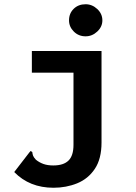

<svg xmlns="http://www.w3.org/2000/svg" viewBox="-20 -708 640 904"><path d="M232 176Q119 176 47 102L118 10L124 3L132 8Q133 17 135.5 24.5Q138 32 149 44Q165 57 184.5 64Q204 71 231 71Q279 71 302.5 48Q326 25 326 -26V-366H130V-468H458V-37Q458 40 426.5 87Q395 134 343.5 155Q292 176 232 176ZM383 -537Q350 -537 327.5 -559.5Q305 -582 305 -612Q305 -645 327 -666.5Q349 -688 383 -688Q414 -688 438 -665.5Q462 -643 462 -612Q462 -582 438 -559.5Q414 -537 383 -537Z"/></svg>

Font: Inconsolata Expanded ExtraBold
Style: Regular
Weight: 800
Width: 7
Monospace: yes
Designer: Raph Levien, Cyreal, Brenton Simpson
Foundry: Raph Levien, Cyreal, Google
Version: Version 3.001; ttfautohint (v1.8.2.53-6de2)